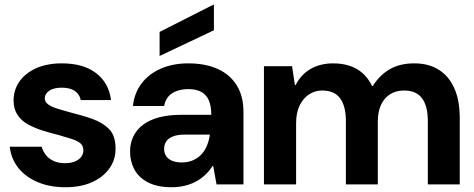

<svg xmlns="http://www.w3.org/2000/svg" viewBox="-20 -774 1990 806"><path d="M254 12Q188 12 137 -10Q86 -32 56 -70.5Q26 -109 21 -158H155Q160 -140 172 -124Q184 -108 204.5 -98.5Q225 -89 252 -89Q279 -89 296.5 -97Q314 -105 322 -117Q330 -129 330 -142Q330 -162 317.5 -172.5Q305 -183 281.5 -190.5Q258 -198 227 -207Q194 -215 160.5 -225.5Q127 -236 99 -251Q71 -266 54 -291Q37 -316 37 -352Q37 -396 61 -431Q85 -466 130.5 -487Q176 -508 240 -508Q330 -508 383.5 -467Q437 -426 446 -354H319Q314 -379 293.5 -392.5Q273 -406 240 -406Q205 -406 186.5 -393Q168 -380 168 -361Q168 -347 180.5 -337Q193 -327 216 -319.5Q239 -312 272 -303Q325 -290 368.5 -274.5Q412 -259 438.5 -231.5Q465 -204 465 -152Q466 -105 440 -68Q414 -31 367 -9.5Q320 12 254 12Z M701 12Q641 12 602 -8Q563 -28 544.5 -62Q526 -96 526 -137Q526 -183 549.5 -218Q573 -253 621 -272.5Q669 -292 742 -292H867Q867 -329 856.5 -353Q846 -377 824.5 -388.5Q803 -400 770 -400Q731 -400 703.5 -383Q676 -366 669 -329H538Q544 -384 574.5 -424Q605 -464 655.5 -486Q706 -508 770 -508Q842 -508 894 -484.5Q946 -461 974 -415.5Q1002 -370 1002 -305V0H889L875 -77H872Q858 -55 840 -38.5Q822 -22 801 -11Q780 0 754.5 6Q729 12 701 12ZM743 -92Q770 -92 791 -101.5Q812 -111 826.5 -127Q841 -143 849.5 -164.5Q858 -186 861 -209H757Q726 -209 706.5 -201.5Q687 -194 678 -180.5Q669 -167 669 -149Q669 -131 678 -118Q687 -105 704 -98.5Q721 -92 743 -92ZM650 -539V-640L875 -754H878V-647Z M1088 0V-496H1206L1218 -417H1221Q1244 -462 1284.5 -485Q1325 -508 1379 -508Q1416 -508 1447 -498Q1478 -488 1502 -467Q1526 -446 1542 -413H1545Q1573 -458 1615.5 -483Q1658 -508 1719 -508Q1779 -508 1821.5 -481.5Q1864 -455 1887 -404Q1910 -353 1910 -278V0H1776V-266Q1776 -328 1752 -361Q1728 -394 1676 -394Q1643 -394 1618.5 -379Q1594 -364 1580 -335Q1566 -306 1566 -263V0H1432V-266Q1432 -328 1408 -361Q1384 -394 1332 -394Q1302 -394 1277 -377.5Q1252 -361 1237.5 -330.5Q1223 -300 1223 -256V0Z"/></svg>

Font: DM Sans 36pt
Style: Bold
Weight: 700
Version: Version 4.004;gftools[0.9.30]